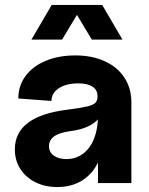

<svg xmlns="http://www.w3.org/2000/svg" viewBox="-20 -740 601 776"><path d="M40 -136Q40 -204 93.5 -244Q147 -284 255 -297Q309 -304 333.5 -310Q358 -316 366.5 -325.5Q375 -335 374 -354Q373 -378 353 -390.5Q333 -403 297 -403Q248 -403 218 -383.5Q188 -364 188 -332L54 -342Q54 -393 83 -432.5Q112 -472 164.5 -494Q217 -516 284 -516Q352 -516 403.5 -492.5Q455 -469 483 -426Q511 -383 511 -326V0H376V-141L396 -180Q396 -122 373 -77.5Q350 -33 308.5 -8.5Q267 16 212 16Q162 16 123 -3.5Q84 -23 62 -57.5Q40 -92 40 -136ZM376 -273V-318L391 -298Q391 -264 356 -240.5Q321 -217 264 -210Q220 -204 199 -189Q178 -174 178 -149Q178 -125 197.5 -111Q217 -97 248 -97Q287 -97 316 -119Q345 -141 360.5 -180.5Q376 -220 376 -273ZM189 -720H393L475 -580H351L291 -680L231 -580H107Z"/></svg>

Font: Uncut Sans Variable
Style: Regular
Weight: 400
Designer: Kasper Nordkvist
Foundry: UNCUT.wtf
Version: Version 1.304;Glyphs 3.2 (3246)